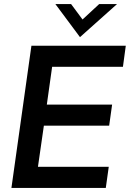

<svg xmlns="http://www.w3.org/2000/svg" viewBox="-20 -921 636 941"><path d="M36 0H498.5L513 -103.5H166L195 -305H515L529.5 -408.5H209.5L235.5 -593.5H582.5L596.5 -697H134ZM251.5 -901 372 -739 553.5 -901H466L384.5 -825.5L328.5 -901Z"/></svg>

Font: HK Grotesk SemiBold
Style: Italic
Weight: 600
Italic angle: -16°
Designer: Alfredo Marco Pradil
Foundry: Hanken Design Co.
Version: Version 3.001;FEAKit 1.0